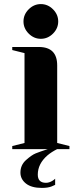

<svg xmlns="http://www.w3.org/2000/svg" viewBox="-20 -730 380 940"><path d="M95 -625Q95 -659 120.5 -684.5Q146 -710 180 -710Q214 -710 239.5 -684.5Q265 -659 265 -625Q265 -591 239.5 -565.5Q214 -540 180 -540Q146 -540 120.5 -565.5Q95 -591 95 -625ZM80 115Q80 78 107.5 53.5Q135 29 154.5 21Q174 13 214 0H40V-15L100 -30V-470L40 -485V-500H170Q260 -500 260 -410V-30L320 -15V0H260Q232 14 212 31Q165 72 165 125Q165 165 205 165Q221 165 237 155Q245 150 250 145V175Q248 176 232 183Q214 190 185 190Q134 190 107 168.5Q80 147 80 115Z"/></svg>

Font: Yeseva One
Style: Regular
Weight: 400
Designer: Jovanny Lemonad
Foundry: Jovanny Lemonad
Version: Version 2.000